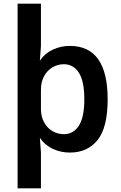

<svg xmlns="http://www.w3.org/2000/svg" viewBox="-20 -815 656 1044"><path d="M565.4 -275.4Q565.4 -122.1 510.7 -53.7Q456.1 14.6 359.4 14.6Q311 14.6 267.6 -5.4Q224.1 -25.4 196.8 -65.4L202.6 13.7V209H75.7V-794.9H202.6V-564.5L196.8 -485.4Q224.1 -525.4 267.6 -545.4Q311 -565.4 359.4 -565.4Q565.4 -565.4 565.4 -275.4ZM438.5 -275.4Q438.5 -373.5 408.7 -419.7Q378.9 -465.8 327.6 -465.8Q293.5 -465.8 264.9 -448.7Q236.3 -431.6 219.5 -400.4Q202.6 -369.1 202.6 -328.1V-222.7Q202.6 -181.6 219.5 -150.4Q236.3 -119.1 264.9 -102.3Q293.5 -85.4 327.6 -85.4Q378.9 -85.4 408.7 -131.3Q438.5 -177.2 438.5 -275.4Z"/></svg>

Font: Lycee Sans SemiBold
Style: Regular
Weight: 600
Designer: Justin Alvin
Foundry: Alkove Design
Version: Version 1.030